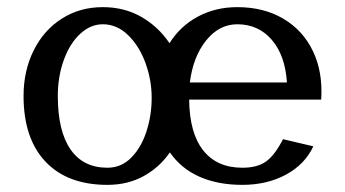

<svg xmlns="http://www.w3.org/2000/svg" viewBox="-20 -524 967 538"><path d="M784 -293H512Q521 -365 557.5 -410.5Q594 -456 645 -456Q704 -456 741.5 -412.5Q779 -369 784 -293ZM268 -456Q308 -456 339.5 -425Q371 -394 388 -346.5Q405 -299 405 -250Q405 -201 390.5 -156Q376 -111 348 -82.5Q320 -54 281 -54Q213 -54 177.5 -105.5Q142 -157 142 -255Q142 -310 159 -356.5Q176 -403 205 -429.5Q234 -456 268 -456ZM880 -245Q885 -322 857 -380.5Q829 -439 774 -471.5Q719 -504 645 -504Q584 -504 534.5 -477.5Q485 -451 455 -403Q423 -450 375.5 -477Q328 -504 268 -504Q204 -504 153.5 -472Q103 -440 74.5 -383Q46 -326 46 -255Q46 -136 107.5 -71Q169 -6 281 -6Q338 -6 382.5 -30.5Q427 -55 456 -97Q487 -52 538.5 -29Q590 -6 659 -6Q728 -6 781 -34.5Q834 -63 858 -114L773 -134Q750 -89 725.5 -71.5Q701 -54 659 -54Q588 -54 549.5 -102.5Q511 -151 510 -245Z"/></svg>

Font: LXGW Marker Gothic
Style: Regular
Weight: 400
Version: Version 1.001